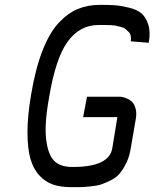

<svg xmlns="http://www.w3.org/2000/svg" viewBox="-20 -770 658 790"><path d="M271 0Q230 0 198.5 -10.5Q167 -21 142 -48Q117 -75 105 -117.5Q93 -160 93 -226.5Q93 -293 108 -381Q126 -488 155 -562Q184 -636 221.5 -676Q259 -716 300 -733Q341 -750 391 -750Q428 -750 451 -748.5Q474 -747 508.5 -739Q543 -731 561.5 -715.5Q580 -700 590 -669Q600 -638 592 -594L518 -600Q520 -612 518 -622Q516 -632 509.5 -638.5Q503 -645 496.5 -650.5Q490 -656 478 -659Q466 -662 458 -664Q450 -666 436.5 -666.5Q423 -667 417 -667Q411 -667 399 -667Q387 -667 386 -667H384Q309 -667 259 -599.5Q209 -532 182 -369Q162 -259 170 -195.5Q178 -132 203.5 -107.5Q229 -83 278 -83H280Q429 -83 442 -160L463 -288H322L338 -372H475Q478 -372 483.5 -371Q489 -370 501.5 -365Q514 -360 523 -351.5Q532 -343 537.5 -324.5Q543 -306 539 -282L517 -154Q511 -121 498 -96Q485 -71 471.5 -55Q458 -39 434.5 -27.5Q411 -16 396 -11Q381 -6 352 -3Q323 0 311 0Q299 0 271 0Z"/></svg>

Font: Hermit LightItalic
Style: Regular
Weight: 300
Italic angle: -10°
Designer: Pablo Caro
Version: Version 2.000;PS 002.000;hotconv 1.0.88;makeotf.lib2.5.64775